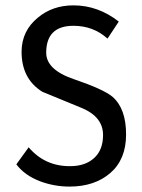

<svg xmlns="http://www.w3.org/2000/svg" viewBox="-20 -686 531 716"><path d="M239.3 9.8Q182.6 9.8 129.9 -9.8Q71.3 -32.2 41 -73.2L86.9 -136.7Q147.5 -65.4 242.2 -66.4Q297.9 -66.4 331.1 -96.7Q364.3 -127 364.3 -182.6Q364.3 -250 285.2 -283.2Q236.3 -302.7 137.7 -343.8Q59.6 -392.6 60.5 -495.1Q61.5 -571.3 121.1 -620.1Q175.8 -666 253.9 -666Q345.7 -666 422.9 -605.5L380.9 -542Q328.1 -589.8 253.9 -589.8Q152.3 -589.8 152.3 -489.3Q152.3 -425.8 255.9 -390.6Q365.2 -353.5 399.4 -325.2Q450.2 -281.2 450.2 -184.6Q450.2 -91.8 391.6 -41Q333 9.8 239.3 9.8Z"/></svg>

Font: Puritan
Style: Regular
Weight: 400
Version: 2.0a